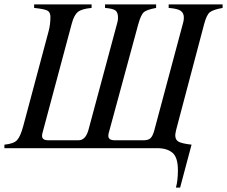

<svg xmlns="http://www.w3.org/2000/svg" viewBox="-34 -673 1031 872"><path d="M977 -653V-637Q933 -629 918.5 -617Q904 -605 893 -563L776 -121Q762 -72 762 -58Q762 -38 777 -29.5Q792 -21 836 -16L784 179H765Q774 147 774 100Q774 42 749.5 21Q725 0 680 0H-14V-16Q28 -20 43.5 -36.5Q59 -53 72 -102L187 -532Q195 -562 195 -596Q195 -617 182 -624.5Q169 -632 121 -637V-653H382V-637Q337 -633 319.5 -618.5Q302 -604 292 -566L161 -77Q157 -65 157 -56Q157 -36 185 -36H323Q355 -36 368 -84L499 -571Q502 -581 502 -593Q502 -615 491.5 -624.5Q481 -634 443 -637V-653H675V-637Q632 -629 619 -617.5Q606 -606 594 -563L462 -77Q458 -65 458 -56Q458 -36 487 -36H619Q639 -36 649 -45Q659 -54 666 -78L798 -571Q801 -581 801 -593Q801 -614 786.5 -624Q772 -634 732 -637V-653Z"/></svg>

Font: STIX MathJax Alphabets
Style: Italic
Weight: 400
Italic angle: -16.33°
Designer: MicroPress Inc., with final additions and corrections provided by Coen Hoffman, Elsevier (retired)
Version: Version 1.1.1